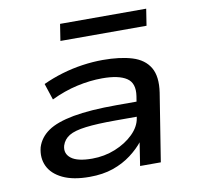

<svg xmlns="http://www.w3.org/2000/svg" viewBox="-79 -785 904 876"><g transform="rotate(-10 373.0 -346.5)"><path d="M267 9Q191 9 143 -14Q95 -37 76.5 -76Q58 -115 70 -163Q84 -207 124.5 -235Q165 -263 243 -277.5Q321 -292 446 -292H558L548 -224H428Q342 -224 289.5 -217.5Q237 -211 211.5 -195.5Q186 -180 177 -152Q167 -116 196 -93.5Q225 -71 293 -71Q350 -71 400.5 -91.5Q451 -112 485 -145.5Q519 -179 525 -218L541 -317Q550 -376 513.5 -400Q477 -424 401 -424Q344 -424 283.5 -410.5Q223 -397 163 -368L138 -444Q181 -464 228 -478Q275 -492 323.5 -499Q372 -506 418 -506Q498 -506 553.5 -489Q609 -472 634 -430Q659 -388 648 -314L598 0H502L519 -110L522 -111Q498 -80 461 -52Q424 -24 376.5 -7.5Q329 9 267 9ZM243 -625 255 -702H654L642 -625Z"/></g></svg>

Font: Nunito Sans 7pt Expanded Medium
Style: Italic
Weight: 500
Width: 7
Italic angle: -9°
Designer: Vernon Adams
Foundry: Vernon Adams
Version: Version 3.101;gftools[0.9.27]